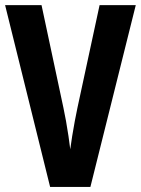

<svg xmlns="http://www.w3.org/2000/svg" viewBox="-20 -734 553 754"><path d="M513.2 -713.9 335 0H176.8L0 -713.9H143.1L229 -311Q233.9 -288.6 239.3 -258.5Q244.6 -228.5 249 -199Q253.4 -169.4 255.9 -147.9Q258.8 -169.4 263.4 -199Q268.1 -228.5 273.7 -258.3Q279.3 -288.1 284.2 -311L371.1 -713.9Z"/></svg>

Font: Open Sans Condensed
Style: Bold
Weight: 700
Width: 3
Designer: Monotype Design Team
Foundry: Monotype Imaging Inc.
Version: Version 3.003; ttfautohint (v1.8.4)